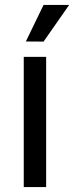

<svg xmlns="http://www.w3.org/2000/svg" viewBox="-20 -760 301 780"><path d="M167.5 0H76.5V-529H167.5ZM261 -740 157 -591 85 -591.5 157 -740Z"/></svg>

Font: 1883 Sans
Style: Regular
Weight: 400
Designer: 1883 Sans project is a fork of Public Sans.
Version: Version 1.009